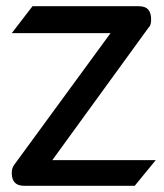

<svg xmlns="http://www.w3.org/2000/svg" viewBox="-20 -600 531 620"><path d="M18 -41C18 -15 30 0 58 0H415L483 -83H149L462 -514H463C467 -521 468 -529 468 -537C468 -563 458 -580 428 -580H85L18 -493H337L26 -68C20 -60 18 -51 18 -41Z"/></svg>

Font: Charger Pro
Style: ExBd
Weight: 400
Designer: Jasper
Foundry: Cannot Into Space Fonts
Version: Version 1.09